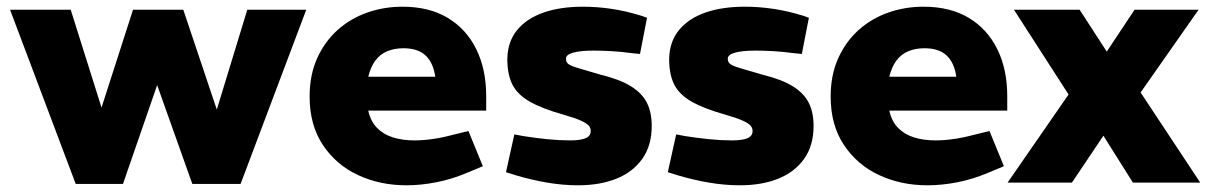

<svg xmlns="http://www.w3.org/2000/svg" viewBox="-20 -545 3604 573"><path d="M206 4 10 -516H191L283 -224L377 -516H527L627 -218L718 -516H894L698 4H554L449 -291L347 4Z M1193 8Q1114 8 1048.5 -22.5Q983 -53 943.5 -112.5Q904 -172 904 -257Q904 -321 926.5 -371Q949 -421 987.5 -455.5Q1026 -490 1076 -507.5Q1126 -525 1181 -525Q1261 -525 1316.5 -491.5Q1372 -458 1401.5 -398Q1431 -338 1431 -258V-215H1079Q1086 -183 1105 -163.5Q1124 -144 1152.5 -135Q1181 -126 1217 -126Q1242 -126 1270.5 -130Q1299 -134 1329 -142L1378 -154L1421 -49L1373 -29Q1328 -10 1282 -1Q1236 8 1193 8ZM1079 -316H1279Q1273 -358 1250 -379.5Q1227 -401 1184 -401Q1157 -401 1135.5 -392Q1114 -383 1100 -364Q1086 -345 1079 -316Z M1705 8Q1660 8 1613 0Q1566 -8 1519 -22L1490 -31L1515 -144L1541 -139Q1579 -133 1614 -129.5Q1649 -126 1682 -126Q1712 -126 1727.5 -132.5Q1743 -139 1743 -154Q1743 -163 1737 -170Q1731 -177 1713.5 -185Q1696 -193 1661 -203Q1597 -221 1560.5 -242Q1524 -263 1509 -293Q1494 -323 1494 -369Q1495 -421 1523.5 -455.5Q1552 -490 1602 -507.5Q1652 -525 1720 -525Q1762 -525 1805.5 -518.5Q1849 -512 1894 -498L1911 -492L1890 -384L1869 -386Q1832 -391 1802.5 -392.5Q1773 -394 1752 -394Q1713 -394 1691 -388Q1669 -382 1669 -370Q1669 -360 1675.5 -354.5Q1682 -349 1704.5 -342Q1727 -335 1773 -322Q1830 -308 1863 -287.5Q1896 -267 1910.5 -238.5Q1925 -210 1925 -169Q1925 -110 1896.5 -70.5Q1868 -31 1819 -11.5Q1770 8 1705 8Z M2188 8Q2143 8 2096 0Q2049 -8 2002 -22L1973 -31L1998 -144L2024 -139Q2062 -133 2097 -129.5Q2132 -126 2165 -126Q2195 -126 2210.5 -132.5Q2226 -139 2226 -154Q2226 -163 2220 -170Q2214 -177 2196.5 -185Q2179 -193 2144 -203Q2080 -221 2043.5 -242Q2007 -263 1992 -293Q1977 -323 1977 -369Q1978 -421 2006.5 -455.5Q2035 -490 2085 -507.5Q2135 -525 2203 -525Q2245 -525 2288.5 -518.5Q2332 -512 2377 -498L2394 -492L2373 -384L2352 -386Q2315 -391 2285.5 -392.5Q2256 -394 2235 -394Q2196 -394 2174 -388Q2152 -382 2152 -370Q2152 -360 2158.5 -354.5Q2165 -349 2187.5 -342Q2210 -335 2256 -322Q2313 -308 2346 -287.5Q2379 -267 2393.5 -238.5Q2408 -210 2408 -169Q2408 -110 2379.5 -70.5Q2351 -31 2302 -11.5Q2253 8 2188 8Z M2748 8Q2669 8 2603.5 -22.5Q2538 -53 2498.5 -112.5Q2459 -172 2459 -257Q2459 -321 2481.5 -371Q2504 -421 2542.5 -455.5Q2581 -490 2631 -507.5Q2681 -525 2736 -525Q2816 -525 2871.5 -491.5Q2927 -458 2956.5 -398Q2986 -338 2986 -258V-215H2634Q2641 -183 2660 -163.5Q2679 -144 2707.5 -135Q2736 -126 2772 -126Q2797 -126 2825.5 -130Q2854 -134 2884 -142L2933 -154L2976 -49L2928 -29Q2883 -10 2837 -1Q2791 8 2748 8ZM2634 -316H2834Q2828 -358 2805 -379.5Q2782 -401 2739 -401Q2712 -401 2690.5 -392Q2669 -383 2655 -364Q2641 -345 2634 -316Z M2987 0 3169 -263 3006 -516H3202L3283 -391L3366 -516H3557L3384 -269L3562 0H3361L3273 -140L3179 0Z"/></svg>

Font: REM
Style: Bold
Weight: 700
Designer: Octavio Pardo
Foundry: Ashler Design
Version: Version 1.005;gftools[0.9.28]